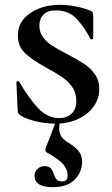

<svg xmlns="http://www.w3.org/2000/svg" viewBox="-20 -500 462 795"><path d="M258 -276Q303 -252 328.5 -235.5Q354 -219 372.5 -193Q391 -167 391 -131Q391 -91 367.5 -58.5Q344 -26 303 -7Q262 12 211 12Q165 12 121.5 0.5Q78 -11 61 -25Q53 -30 53 -46L48 -159Q48 -163 53 -164Q58 -165 60 -161Q98 -95 137 -53Q176 -11 226 -11Q256 -11 276 -29Q296 -47 296 -83Q296 -115 279.5 -139Q263 -163 239 -179.5Q215 -196 175 -218Q116 -250 85 -278.5Q54 -307 54 -353Q54 -411 105 -445.5Q156 -480 228 -480Q260 -480 295 -473Q330 -466 351 -457Q360 -454 363 -449.5Q366 -445 366 -437V-342Q366 -339 361 -337.5Q356 -336 354 -339Q335 -379 301 -418Q267 -457 211 -457Q177 -457 160 -439.5Q143 -422 143 -394Q143 -366 158.5 -345.5Q174 -325 196.5 -310.5Q219 -296 258 -276ZM225 32Q225 51 234.5 65.5Q244 80 265 92Q291 108 305.5 125.5Q320 143 320 170Q320 212 289.5 243.5Q259 275 198 275Q123 275 123 227Q123 212 135 200Q147 188 163 188Q182 188 190 196.5Q198 205 203 221Q208 236 214.5 243.5Q221 251 238 251Q260 251 260 227Q260 201 241.5 180Q223 159 177 133Q168 130 168 121Q168 114 172 105Q187 69 204 22Q205 21 212 1L229 2Q225 17 225 32Z"/></svg>

Font: Cormorant Unicase
Style: Bold
Weight: 700
Designer: Christian Thalmann (Catharsis Fonts)
Foundry: Catharsis Fonts
Version: Version 4.000